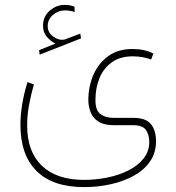

<svg xmlns="http://www.w3.org/2000/svg" viewBox="-20 -514 717 780"><path d="M205.1 -336.9Q185.5 -346.7 170.2 -364.5Q154.8 -382.3 154.8 -409.2Q154.8 -447.3 182.1 -470.7Q209.5 -494.1 241.7 -494.1Q254.4 -494.1 262.2 -492.7Q270 -491.2 282.7 -486.8L283.2 -465.3Q264.6 -471.7 243.7 -471.7Q215.8 -471.7 194.8 -453.1Q173.8 -434.6 173.8 -408.7Q173.8 -381.8 195.6 -366Q217.3 -350.1 236.8 -352.5Q243.2 -353 250.5 -356.4L306.2 -377.4L309.1 -357.9L141.1 -292L138.7 -310.1ZM321.8 246.1Q194.3 246.1 128.7 180.9Q63 115.7 63 -6.8Q63 -48.3 70.6 -92.8Q78.1 -137.2 91.8 -180.7L117.7 -170.9Q106 -130.4 98.1 -87.9Q90.3 -45.4 90.3 -3.9Q90.3 102.1 150.1 159.4Q210 216.8 321.8 216.8Q369.1 216.8 416 207.3Q462.9 197.8 501.5 178.5Q540 159.2 563.2 130.1Q586.4 101.1 586.4 62.5Q586.4 33.7 573 14.2Q559.6 -5.4 521 -5.4H441.9Q402.3 -5.4 379.9 -20Q357.4 -34.7 348.1 -58.1Q338.9 -81.5 338.9 -107.9Q338.9 -162.1 359.1 -209.2Q379.4 -256.3 419.2 -285.6Q459 -314.9 518.1 -314.9Q568.4 -314.9 603 -296.4L594.2 -272.5Q577.6 -278.3 559.1 -281.7Q540.5 -285.2 519 -285.2Q468.8 -285.2 435.1 -261.5Q401.4 -237.8 384.5 -197.5Q367.7 -157.2 367.7 -107.4Q367.7 -65.4 388.2 -50.3Q408.7 -35.2 441.9 -35.2H521Q572.8 -35.2 593.3 -9.8Q613.8 15.6 613.8 60.5Q613.8 106.9 589.6 141.8Q565.4 176.8 523.9 199.7Q482.4 222.7 430.2 234.4Q377.9 246.1 321.8 246.1Z"/></svg>

Font: Vazirmatn UI Thin
Style: Regular
Weight: 100
Designer: Saber Rastikerdar
Foundry: Saber Rastikerdar
Version: Version 33.003